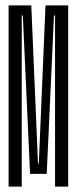

<svg xmlns="http://www.w3.org/2000/svg" viewBox="-20 -695 290 715"><path d="M12 0H61V-637.5H65L92 -47.5H154L181 -637.5H185V0H234V-675H149.5L124.5 -86H121.5L96.5 -675H12Z"/></svg>

Font: Anybody UltraCondensed Light
Style: Regular
Weight: 300
Width: 1
Version: Version 1.113;gftools[0.9.25]